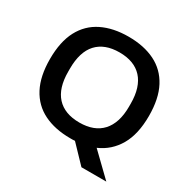

<svg xmlns="http://www.w3.org/2000/svg" viewBox="-182 -865 1146 1163"><g transform="rotate(30 391.0 -284.0)"><path d="M538 130 424 11Q416 12 407.5 12Q399 12 391 12Q284 12 206 -26.5Q128 -65 86.5 -144Q45 -223 45 -343Q45 -464 86.5 -542.5Q128 -621 206 -659.5Q284 -698 391 -698Q499 -698 576.5 -659.5Q654 -621 695.5 -542.5Q737 -464 737 -343Q737 -216 690.5 -135.5Q644 -55 559 -18L712 130ZM391 -98Q443 -98 482.5 -113Q522 -128 549 -157.5Q576 -187 590 -230.5Q604 -274 604 -331V-353Q604 -411 590 -455Q576 -499 549 -528.5Q522 -558 482.5 -573Q443 -588 391 -588Q339 -588 299.5 -573Q260 -558 233 -528.5Q206 -499 192.5 -455Q179 -411 179 -353V-331Q179 -274 192.5 -230.5Q206 -187 233 -157.5Q260 -128 299.5 -113Q339 -98 391 -98Z"/></g></svg>

Font: Archivo SemiBold SemiBold
Style: Regular
Weight: 600
Version: Version 2.001